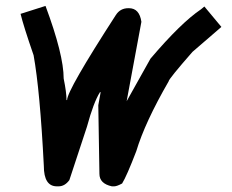

<svg xmlns="http://www.w3.org/2000/svg" viewBox="-20 -662 798 661"><path d="M136.7 -641.6Q199.2 -473.6 199.2 -391.6Q209 -343.8 209 -317.4H210.9Q210.9 -350.6 378.9 -610.4Q394 -633.8 421.9 -633.8H423.8Q460 -633.8 466.8 -586.9L416 -313.5L498 -460Q603 -583.5 671.9 -629.9L683.6 -639.6L742.2 -569.3L642.6 -483.4Q560.5 -389.6 560.5 -381.8Q479 -240.7 449.2 -141.6Q416 -55.2 400.4 -30.3Q382.3 -20.5 373 -20.5H365.2Q322.3 -29.8 322.3 -63.5L318.4 -299.8L326.2 -342.8V-344.7H324.2Q302.2 -310.1 279.3 -225.6L218.8 -42Q203.1 -20.5 181.6 -20.5H175.8Q130.9 -20.5 130.9 -90.8Q117.7 -349.6 95.7 -471.7Q60.5 -573.7 50.8 -614.3Z"/></svg>

Font: ww_drahtTSB
Style: Regular
Weight: 400
Designer: Dr. Wolfgang Wiebecke
Version: Version 1.06 May 21, 2010, initial release